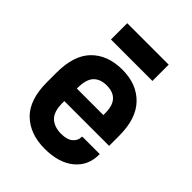

<svg xmlns="http://www.w3.org/2000/svg" viewBox="-202 -808 921 921"><g transform="rotate(45 258.5 -347.0)"><path d="M168 -222.7V-209Q168 -151.4 194.3 -126Q221.7 -100.6 267.6 -100.6Q306.6 -100.6 326.2 -116.2Q347.7 -132.8 348.6 -160.2L349.6 -163.1H467.8V-158.2Q467.8 -84 413.1 -39.1Q358.4 5.9 262.7 5.9Q163.1 5.9 103.5 -51.8Q44.9 -109.4 44.9 -228.5V-292Q44.9 -410.2 101.6 -467.8Q159.2 -526.4 258.8 -526.4Q356.4 -526.4 414.1 -466.8Q471.7 -407.2 471.7 -292V-222.7ZM191.4 -394.5Q168 -370.1 168 -310.5V-307.6H347.7V-321.3Q347.7 -419.9 258.8 -419.9Q214.8 -419.9 191.4 -394.5ZM117.2 -700.2H398.4V-589.8H117.2Z"/></g></svg>

Font: DINish
Style: Bold
Weight: 700
Designer: Bert Driehuis
Foundry: Playbeing
Version: Version 3.008; git-95204e4c-release